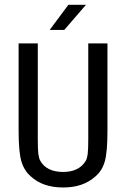

<svg xmlns="http://www.w3.org/2000/svg" viewBox="-20 -790 540 821"><path d="M59.6 -231.4V-604.5H141.6V-194.3Q141.6 -150.4 144 -131.3Q146.5 -112.3 152.3 -102.5Q165 -79.1 189.9 -66.9Q214.8 -54.7 250 -54.7Q284.2 -54.7 308.6 -66.9Q333 -79.1 346.7 -102.5Q352.5 -112.3 355 -131.3Q357.4 -150.4 357.4 -193.4V-604.5H439.5V-231.4Q439.5 -139.6 428.2 -100.1Q417 -60.5 388.7 -36.1Q361.3 -11.7 327.1 0Q293 11.7 250 11.7Q207 11.7 172.4 0Q137.7 -11.7 111.3 -36.1Q83 -60.5 71.3 -100.6Q59.6 -140.6 59.6 -231.4ZM272.5 -769.5H347.7L254.9 -662.1H192.4Z"/></svg>

Font: BabelStone Xiangqi
Style: Regular
Weight: 400
Designer: Andrew West
Foundry: BabelStone
Version: Version 11.000 June 09, 2018